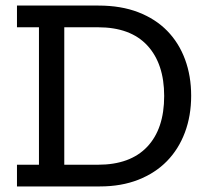

<svg xmlns="http://www.w3.org/2000/svg" viewBox="-20 -670 743 690"><path d="M667 -326Q667 -254 644.5 -194Q622 -134 580 -91Q538 -48 477 -24Q416 0 339 0H41V-78H120V-572H41V-650H334Q415 -650 477 -626Q539 -602 581 -559Q623 -516 645 -456.5Q667 -397 667 -326ZM570 -325Q570 -441 509.5 -506.5Q449 -572 332 -572H211V-78H332Q448 -78 509 -142.5Q570 -207 570 -325Z"/></svg>

Font: Zilla Slab Medium
Style: Regular
Weight: 500
Designer: Typotheque.com
Foundry: Typotheque type foundry
Version: Version 1.1; 2017